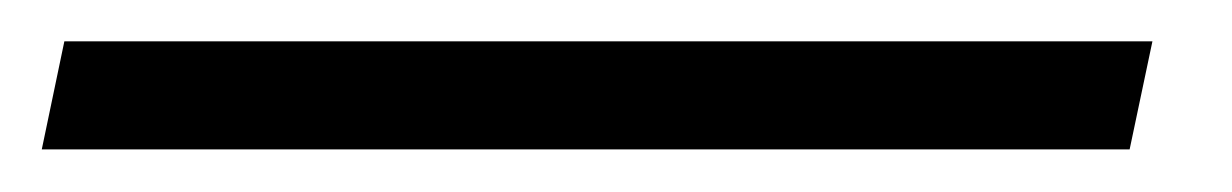

<svg xmlns="http://www.w3.org/2000/svg" viewBox="-53 82 584 91"><path d="M493.2 101.6 482.4 152.8H-33.2L-22.5 101.6Z"/></svg>

Font: LL
Style: Bold Italic
Weight: 700
Italic angle: -11.5°
Designer: Philipp H. Poll
Foundry: Philipp H. Poll
Version: Version 2.7.x